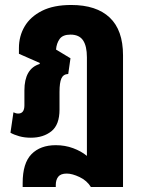

<svg xmlns="http://www.w3.org/2000/svg" viewBox="-20 -550 570 771"><path d="M71 201V185Q71 105 106.5 69Q142 33 204 33Q241 33 273.5 45Q306 57 329 76V-320Q329 -365 313.5 -388Q298 -411 263 -411Q232 -411 219.5 -393.5Q207 -376 205 -351L263 -316L254 -253Q234 -252 226.5 -235Q219 -218 219 -181V-110Q219 -49 186.5 -23Q154 3 104 3Q78 3 57 -3Q36 -9 22 -17L34 -99Q44 -94 53 -94Q78 -94 78 -127V-187Q78 -274 139 -293L140 -297L56 -334V-357Q56 -405 79 -444Q102 -483 148.5 -506.5Q195 -530 266 -530Q367 -530 420.5 -479.5Q474 -429 474 -328V201H345Q329 175 299.5 161Q270 147 248 147Q224 147 214 159.5Q204 172 204 193V201Z"/></svg>

Font: Noto Sans Thai UI ExtCond ExtBd
Style: Regular
Weight: 800
Width: 2
Designer: Monotype Design Team
Foundry: Monotype Imaging Inc.
Version: Version 2.000